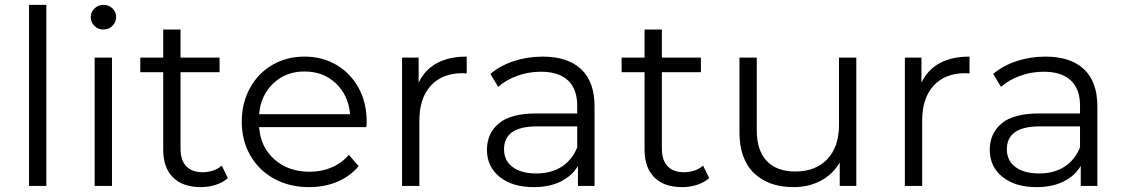

<svg xmlns="http://www.w3.org/2000/svg" viewBox="-20 -762 4612 787"><path d="M99 -742H170V0H99Z M368 -526H439V0H368ZM352 -692Q352 -712 367 -727Q382 -742 404 -742Q426 -742 441 -727.5Q456 -713 456 -693Q456 -671 441 -656Q426 -641 404 -641Q382 -641 367 -656Q352 -671 352 -692Z M914 -32Q894 -14 864.5 -4.5Q835 5 803 5Q729 5 689 -35Q649 -75 649 -148V-466H555V-526H649V-641H720V-526H880V-466H720V-152Q720 -105 743.5 -80.5Q767 -56 811 -56Q833 -56 853.5 -63Q874 -70 889 -83Z M1482 -241H1042Q1048 -159 1105 -108.5Q1162 -58 1249 -58Q1298 -58 1339 -75.5Q1380 -93 1410 -127L1450 -81Q1415 -39 1362.5 -17Q1310 5 1247 5Q1166 5 1103.5 -29.5Q1041 -64 1006 -125Q971 -186 971 -263Q971 -340 1004.5 -401Q1038 -462 1096.5 -496Q1155 -530 1228 -530Q1301 -530 1359 -496Q1417 -462 1450 -401.5Q1483 -341 1483 -263ZM1042 -294H1415Q1408 -372 1356.5 -420.5Q1305 -469 1228 -469Q1152 -469 1100.5 -420.5Q1049 -372 1042 -294Z M1893 -530V-461L1876 -462Q1793 -462 1746 -411Q1699 -360 1699 -268V0H1628V-526H1696V-423Q1721 -476 1770.5 -503Q1820 -530 1893 -530Z M2417 -326V0H2349V-82Q2325 -41 2278.5 -18Q2232 5 2168 5Q2080 5 2028 -37Q1976 -79 1976 -148Q1976 -215 2024.5 -256Q2073 -297 2179 -297H2346V-329Q2346 -397 2308 -432.5Q2270 -468 2197 -468Q2147 -468 2101 -451.5Q2055 -435 2022 -406L1990 -459Q2030 -493 2086 -511.5Q2142 -530 2204 -530Q2307 -530 2362 -478.5Q2417 -427 2417 -326ZM2346 -158V-244H2181Q2046 -244 2046 -150Q2046 -104 2081 -77.5Q2116 -51 2179 -51Q2239 -51 2282 -78.5Q2325 -106 2346 -158Z M2887 -32Q2867 -14 2837.5 -4.5Q2808 5 2776 5Q2702 5 2662 -35Q2622 -75 2622 -148V-466H2528V-526H2622V-641H2693V-526H2853V-466H2693V-152Q2693 -105 2716.5 -80.5Q2740 -56 2784 -56Q2806 -56 2826.5 -63Q2847 -70 2862 -83Z M3490 -526V0H3422V-96Q3394 -48 3345 -21.5Q3296 5 3233 5Q3130 5 3070.5 -52.5Q3011 -110 3011 -221V-526H3082V-228Q3082 -145 3123 -102Q3164 -59 3240 -59Q3323 -59 3371 -109.5Q3419 -160 3419 -250V-526Z M3954 -530V-461L3937 -462Q3854 -462 3807 -411Q3760 -360 3760 -268V0H3689V-526H3757V-423Q3782 -476 3831.5 -503Q3881 -530 3954 -530Z M4478 -326V0H4410V-82Q4386 -41 4339.5 -18Q4293 5 4229 5Q4141 5 4089 -37Q4037 -79 4037 -148Q4037 -215 4085.5 -256Q4134 -297 4240 -297H4407V-329Q4407 -397 4369 -432.5Q4331 -468 4258 -468Q4208 -468 4162 -451.5Q4116 -435 4083 -406L4051 -459Q4091 -493 4147 -511.5Q4203 -530 4265 -530Q4368 -530 4423 -478.5Q4478 -427 4478 -326ZM4407 -158V-244H4242Q4107 -244 4107 -150Q4107 -104 4142 -77.5Q4177 -51 4240 -51Q4300 -51 4343 -78.5Q4386 -106 4407 -158Z"/></svg>

Font: Montserrat-Regular
Style: Regular
Weight: 400
Version: Version 7.200